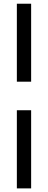

<svg xmlns="http://www.w3.org/2000/svg" viewBox="-20 -832 264 1057"><path d="M72.8 205.1V-225.1H151.4V205.1ZM72.8 -382.3V-811.5H151.4V-382.3Z"/></svg>

Font: Reddit Sans Condensed SemiBold
Style: Regular
Weight: 600
Designer: Stephen Hutchings
Foundry: Reddit
Version: Version 1.014